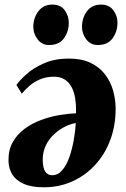

<svg xmlns="http://www.w3.org/2000/svg" viewBox="-20 -799 548 836"><path d="M51.5 -429Q65.5 -449.5 95.8 -476.5Q126 -503.5 172.5 -523.8Q219 -544 280 -544Q335 -544 373.5 -525.8Q412 -507.5 436.2 -476.5Q460.5 -445.5 471.8 -407Q483 -368.5 483.5 -328.5Q484 -253.5 460.5 -190.5Q437 -127.5 394.5 -81.2Q352 -35 295 -9.2Q238 16.5 171 16.5Q116.5 16.5 82.8 1.2Q49 -14 33.2 -40Q17.5 -66 17 -98.5Q16 -145.5 35.5 -180Q55 -214.5 87.2 -238.2Q119.5 -262 158.8 -276.5Q198 -291 237.8 -297.8Q277.5 -304.5 311 -305.5Q312 -341.5 307.2 -371Q302.5 -400.5 290.8 -421.5Q279 -442.5 260.2 -453.8Q241.5 -465 215.5 -465Q181 -465 154.2 -453.5Q127.5 -442 108 -425Q88.5 -408 75 -391ZM206.5 -36Q232.5 -36 251 -57.8Q269.5 -79.5 281.8 -114.2Q294 -149 301 -188.5Q308 -228 310 -263Q290 -260.5 265 -248.5Q240 -236.5 217 -216Q194 -195.5 179.8 -166.2Q165.5 -137 166 -100Q167 -65.5 177.8 -50.8Q188.5 -36 206.5 -36ZM193.5 -603Q163 -603 144 -627.5Q125 -652 125 -682.5Q125.5 -722 147.5 -750.5Q169.5 -779 208 -779Q244.5 -779 262 -754Q279.5 -729 279.5 -700Q279.5 -661.5 258.5 -632.2Q237.5 -603 193.5 -603ZM405.5 -603Q374.5 -603 355.8 -627.5Q337 -652 337 -682.5Q337.5 -722 359 -750.5Q380.5 -779 420 -779Q455.5 -779 473.8 -754Q492 -729 491.5 -700Q491.5 -661.5 470.2 -632.2Q449 -603 405.5 -603Z"/></svg>

Font: Merriweather 72pt Black
Style: Italic
Weight: 900
Italic angle: -7.8°
Version: Version 2.101